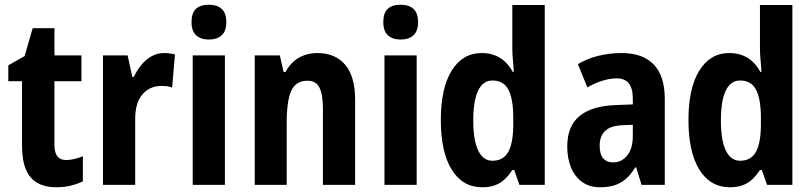

<svg xmlns="http://www.w3.org/2000/svg" viewBox="-20 -781 3429 811"><path d="M260 -105Q276 -105 294.5 -109.5Q313 -114 330 -121V-15Q308 -4 279.5 3Q251 10 218 10Q171 10 138.5 -8Q106 -26 89.5 -65Q73 -104 73 -166V-438H15V-505L84 -544L118 -662H210V-547H324V-438H210V-168Q210 -137 222 -121Q234 -105 260 -105Z M673 -557Q684 -557 696 -555.5Q708 -554 719 -551L707 -411Q698 -415 686.5 -416.5Q675 -418 662 -418Q637 -418 617 -409Q597 -400 581.5 -382Q566 -364 558.5 -338Q551 -312 551 -279V0H415V-547H519L539 -456H545Q558 -483 576.5 -506Q595 -529 619.5 -543Q644 -557 673 -557Z M930 -547V0H794V-547ZM862 -761Q898 -761 917 -743Q936 -725 936 -687Q936 -650 916.5 -632Q897 -614 862 -614Q828 -614 808.5 -632Q789 -650 789 -687Q789 -726 807.5 -743.5Q826 -761 862 -761Z M1320 -557Q1396 -557 1438 -507.5Q1480 -458 1480 -361V0H1344V-323Q1344 -381 1329.5 -410.5Q1315 -440 1279 -440Q1230 -440 1210.5 -398Q1191 -356 1191 -262V0H1056V-547H1162L1178 -477H1186Q1200 -503 1220 -521Q1240 -539 1266 -548Q1292 -557 1320 -557Z M1740 -547V0H1604V-547ZM1672 -761Q1708 -761 1727 -743Q1746 -725 1746 -687Q1746 -650 1726.5 -632Q1707 -614 1672 -614Q1638 -614 1618.5 -632Q1599 -650 1599 -687Q1599 -726 1617.5 -743.5Q1636 -761 1672 -761Z M2017 10Q1934 10 1888 -64.5Q1842 -139 1842 -274Q1842 -409 1888 -483Q1934 -557 2015 -557Q2044 -557 2068.5 -548Q2093 -539 2112.5 -521Q2132 -503 2146 -477H2150Q2149 -504 2146.5 -528.5Q2144 -553 2144 -574V-760H2281V0H2174L2152 -63H2144Q2129 -40 2111.5 -23.5Q2094 -7 2071 1.5Q2048 10 2017 10ZM2060 -102Q2106 -102 2127 -139.5Q2148 -177 2148 -257V-283Q2148 -363 2127.5 -402Q2107 -441 2060 -441Q2020 -441 1999.5 -398Q1979 -355 1979 -273Q1979 -188 2000 -145Q2021 -102 2060 -102Z M2605 -557Q2695 -557 2741.5 -508.5Q2788 -460 2788 -363V0H2690L2667 -74H2663Q2646 -45 2625 -26.5Q2604 -8 2577.5 1Q2551 10 2515 10Q2469 10 2438 -13Q2407 -36 2391.5 -74.5Q2376 -113 2376 -162Q2376 -248 2427.5 -290.5Q2479 -333 2577 -337L2653 -340V-364Q2653 -408 2636 -429Q2619 -450 2585 -450Q2557 -450 2526 -440.5Q2495 -431 2461 -412L2421 -510Q2459 -533 2506.5 -545Q2554 -557 2605 -557ZM2610 -252Q2559 -250 2536 -228Q2513 -206 2513 -166Q2513 -129 2528 -112Q2543 -95 2569 -95Q2606 -95 2629.5 -124.5Q2653 -154 2653 -206V-254Z M3063 10Q2980 10 2934 -64.5Q2888 -139 2888 -274Q2888 -409 2934 -483Q2980 -557 3061 -557Q3090 -557 3114.5 -548Q3139 -539 3158.5 -521Q3178 -503 3192 -477H3196Q3195 -504 3192.5 -528.5Q3190 -553 3190 -574V-760H3327V0H3220L3198 -63H3190Q3175 -40 3157.5 -23.5Q3140 -7 3117 1.5Q3094 10 3063 10ZM3106 -102Q3152 -102 3173 -139.5Q3194 -177 3194 -257V-283Q3194 -363 3173.5 -402Q3153 -441 3106 -441Q3066 -441 3045.5 -398Q3025 -355 3025 -273Q3025 -188 3046 -145Q3067 -102 3106 -102Z"/></svg>

Font: Noto Sans Condensed
Style: Regular
Weight: 400
Width: 3
Version: Version 2.013